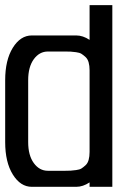

<svg xmlns="http://www.w3.org/2000/svg" viewBox="-20 -722 535 742"><path d="M326.2 -134.8V-450.2Q326.2 -467.8 322.5 -481Q318.8 -494.1 310.5 -501.7Q302.2 -509.3 294.9 -513.9Q287.6 -518.6 273.9 -520.3Q260.3 -522 252.9 -522.5Q245.6 -522.9 231 -522.9H165Q132.3 -522.9 110.6 -493.2Q88.9 -463.4 88.9 -412.1V-172.9Q88.9 -121.6 110.6 -91.8Q132.3 -62 165 -62H231Q245.6 -62 252.9 -62.5Q260.3 -63 273.9 -64.7Q287.6 -66.4 294.9 -71Q302.2 -75.7 310.5 -83.3Q318.8 -90.8 322.5 -104Q326.2 -117.2 326.2 -134.8ZM414.1 -702.1V0H326.2V-17.1Q300.3 0 274.9 0H103Q59.1 0 29.5 -47.6Q0 -95.2 0 -172.9V-412.1Q0 -489.7 29.5 -537.4Q59.1 -585 103 -585H274.9Q300.3 -585 326.2 -567.9V-702.1Z"/></svg>

Font: Favorite Color
Style: Regular
Weight: 400
Designer: Bryce Wilner
Version: Version 1.000;PS 1.0;hotconv 16.6.51;makeotf.lib2.5.65220 DE